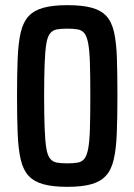

<svg xmlns="http://www.w3.org/2000/svg" viewBox="-20 -716 521 744"><path d="M241 8Q185 8 148.5 -2Q112 -12 91 -34.5Q70 -57 60.5 -97Q51 -137 48.5 -198Q46 -259 46 -344Q46 -429 48.5 -490Q51 -551 60.5 -591Q70 -631 91 -653.5Q112 -676 148.5 -686Q185 -696 241 -696Q299 -696 335.5 -686Q372 -676 392.5 -653.5Q413 -631 422 -591Q431 -551 433 -490Q435 -429 435 -344Q435 -259 432.5 -198Q430 -137 420.5 -97Q411 -57 390 -34.5Q369 -12 333 -2Q297 8 241 8ZM241 -83Q265 -83 281.5 -86Q298 -89 307.5 -101.5Q317 -114 322 -141.5Q327 -169 328.5 -218.5Q330 -268 330 -344Q330 -420 328.5 -469.5Q327 -519 322 -546.5Q317 -574 307.5 -586.5Q298 -599 281.5 -602Q265 -605 241 -605Q216 -605 200 -602Q184 -599 174 -586.5Q164 -574 159.5 -546.5Q155 -519 153 -470Q151 -421 151 -344Q151 -268 153 -218.5Q155 -169 159.5 -141.5Q164 -114 174 -101.5Q184 -89 200 -86Q216 -83 241 -83Z"/></svg>

Font: Saira Condensed SemiBold
Style: Regular
Weight: 600
Width: 3
Designer: Hector Gatti with collaboration of the Omnibus-Type team
Foundry: Omnibus-Type
Version: Version 1.100